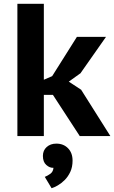

<svg xmlns="http://www.w3.org/2000/svg" viewBox="-20 -720 604 1016"><path d="M260 -218H212V0H72V-700H212V-298L256 -317L387 -525H541L407 -334H408L344 -288L411 -244H410L564 0H402ZM207 105Q207 76 227 58Q247 40 278 40Q316 40 340 64.5Q364 89 364 130Q364 164 352 189.5Q340 215 322.5 232.5Q305 250 286 261Q267 272 253 276L217 216Q232 210 246.5 199.5Q261 189 263 168Q243 169 225 153Q207 137 207 105Z"/></svg>

Font: PT Sans Caption
Style: Bold
Weight: 700
Designer: A.Korolkova, O.Umpeleva, V.Yefimov
Foundry: ParaType Ltd
Version: Version 2.003W OFL